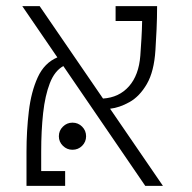

<svg xmlns="http://www.w3.org/2000/svg" viewBox="-20 -606 626 626"><path d="M453.6 0 186.5 -390.6Q158.2 -375 142.6 -335Q127 -294.9 120.6 -237.3Q114.3 -179.7 114.3 -111.3V-48.3H192.4V0H66.4V-111.3Q66.4 -179.2 74 -242.9Q81.5 -306.6 103 -353.8Q124.5 -400.9 167 -418.9L52.7 -585.9H109.4L315.9 -284.7Q368.2 -288.1 400.4 -324.5Q432.6 -360.8 437.5 -424.3Q439.5 -451.2 441.2 -480.2Q442.9 -509.3 443.4 -537.6H356.9V-585.9H492.2Q492.2 -547.4 490.5 -510.5Q488.8 -473.6 486.8 -442.9Q482.4 -372.6 458.7 -332Q435.1 -291.5 402.3 -273.2Q369.6 -254.9 338.9 -251.5L511.2 0ZM216.3 -117.7Q198.2 -117.7 185.1 -130.6Q171.9 -143.6 171.9 -161.6Q171.9 -180.2 185.1 -193.1Q198.2 -206.1 216.3 -206.1Q234.9 -206.1 247.8 -193.1Q260.7 -180.2 260.7 -161.6Q260.7 -143.6 247.8 -130.6Q234.9 -117.7 216.3 -117.7Z"/></svg>

Font: Cascadia Code ExtraLight
Style: Regular
Weight: 200
Monospace: yes
Designer: Aaron Bell
Foundry: Saja Typeworks
Version: Version 2407.024; ttfautohint (v1.8.4)